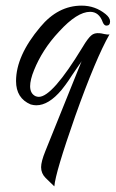

<svg xmlns="http://www.w3.org/2000/svg" viewBox="-20 -375 411 682"><path d="M173 287Q168 282 160 274.5Q152 267 142 257Q126 241 126 219Q126 199 141 162L270 -158Q268 -154 259 -141.5Q250 -129 236 -108Q222 -86 212.5 -73.5Q203 -61 199 -56Q153 -1 109 -1Q100 -1 89 -4Q37 -26 37 -87Q37 -177 123 -279Q186 -355 270 -355Q318 -355 355 -325Q371 -312 371 -299Q371 -284 358 -284Q350 -284 345 -296Q332 -333 300 -333Q254 -333 190 -263Q159 -230 137 -195.5Q115 -161 101 -126Q94 -109 90.5 -94.5Q87 -80 87 -69Q87 -42 107 -33Q113 -31 118 -31Q166 -31 273 -207Q283 -224 291 -234.5Q299 -245 304 -249Q315 -259 334 -257Q338 -257 351 -254Q356 -253 360.5 -252.5Q365 -252 369 -253Q345 -211 314.5 -138.5Q284 -66 247 38Q212 138 193.5 200Q175 262 173 287Z"/></svg>

Font: Carattere
Style: Regular
Weight: 400
Designer: Robert E. Leuschke
Foundry: Robert E. Leuschke
Version: Version 1.010; ttfautohint (v1.8.3)